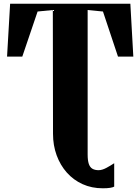

<svg xmlns="http://www.w3.org/2000/svg" viewBox="-20 -763 756 1034"><path d="M533.5 251Q474 251 424.8 228.8Q375.5 206.5 340 166.5Q304.5 126.5 285 73.2Q265.5 20 265.5 -42.5L264.5 -709L182.5 -701L100 -458H18L34.5 -743H682L698 -458H615.5L534.5 -701L452 -709V69Q452 101 458.2 119.5Q464.5 138 477.8 145.8Q491 153.5 511 153.5Q530 153.5 553.5 140.8Q577 128 595 116V242Q588.5 246 573.5 248.5Q558.5 251 533.5 251Z"/></svg>

Font: Merriweather 120pt Black
Style: Regular
Weight: 900
Designer: Eben Sorkin
Foundry: Eben Sorkin
Version: Version 2.100